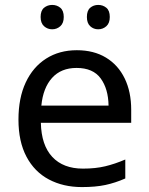

<svg xmlns="http://www.w3.org/2000/svg" viewBox="-20 -750 604 780"><path d="M292 -546Q361 -546 410.5 -516Q460 -486 486.5 -431.5Q513 -377 513 -304V-251H146Q148 -160 192.5 -112.5Q237 -65 317 -65Q368 -65 407.5 -74.5Q447 -84 489 -102V-25Q448 -7 408 1.5Q368 10 313 10Q237 10 178.5 -21Q120 -52 87.5 -113.5Q55 -175 55 -264Q55 -352 84.5 -415Q114 -478 167.5 -512Q221 -546 292 -546ZM291 -474Q228 -474 191.5 -433.5Q155 -393 148 -321H421Q420 -389 389 -431.5Q358 -474 291 -474ZM145 -681Q145 -707 159 -718.5Q173 -730 192 -730Q211 -730 225 -718.5Q239 -707 239 -681Q239 -656 225 -643.5Q211 -631 192 -631Q173 -631 159 -643.5Q145 -656 145 -681ZM333 -681Q333 -707 346.5 -718.5Q360 -730 379 -730Q398 -730 412 -718.5Q426 -707 426 -681Q426 -656 412 -643.5Q398 -631 379 -631Q360 -631 346.5 -643.5Q333 -656 333 -681Z"/></svg>

Font: Noto Sans Lao
Style: Regular
Weight: 400
Designer: Monotype Design Team
Foundry: Monotype Imaging Inc.
Version: Version 2.003; ttfautohint (v1.8.4.7-5d5b)